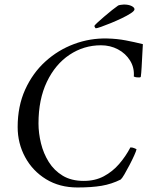

<svg xmlns="http://www.w3.org/2000/svg" viewBox="-20 -820 669 848"><path d="M403 -695Q402 -695 399.5 -699Q397 -703 397 -705Q397 -708 409.5 -719.5Q422 -731 440 -746.5Q458 -762 475 -775.5Q492 -789 501 -795Q503 -797 512.5 -798.5Q522 -800 527 -800Q548 -800 561 -793.5Q574 -787 574 -779Q574 -772 558 -761.5Q542 -751 518 -739.5Q494 -728 469.5 -718Q445 -708 426.5 -701.5Q408 -695 403 -695ZM556 -169Q566 -169 574.5 -165Q583 -161 583 -161Q582 -154 573 -134Q564 -114 552 -91Q540 -68 529.5 -50Q519 -32 513 -27Q473 -7 429 0.5Q385 8 322 8Q243 8 183.5 -28.5Q124 -65 91 -126Q58 -187 58 -259Q58 -351 91 -424Q124 -497 180 -548Q236 -599 307 -625.5Q378 -652 454 -650Q497 -649 536 -641.5Q575 -634 611 -625Q610 -608 608.5 -579Q607 -550 605.5 -523Q604 -496 602 -482Q602 -478 594 -478Q590 -478 583.5 -478.5Q577 -479 571 -482Q574 -521 554.5 -552.5Q535 -584 501 -602Q467 -620 426 -620Q350 -620 287 -578Q224 -536 187 -458.5Q150 -381 150 -275Q150 -232 161 -187Q172 -142 195.5 -104.5Q219 -67 257 -44Q295 -21 350 -21Q400 -21 438.5 -41.5Q477 -62 506 -95.5Q535 -129 556 -169Z"/></svg>

Font: Amiri
Style: Italic
Weight: 400
Italic angle: 10°
Designer: Khaled Hosny
Version: Version 0.113